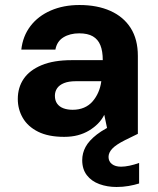

<svg xmlns="http://www.w3.org/2000/svg" viewBox="-20 -534 629 766"><path d="M236 12Q173 12 132 -8.5Q91 -29 71 -63.5Q51 -98 51 -139Q51 -185 74.5 -219.5Q98 -254 146 -274Q194 -294 266 -294H390Q390 -330 380.5 -353.5Q371 -377 350.5 -389Q330 -401 296 -401Q259 -401 233 -385Q207 -369 201 -336H65Q71 -390 101.5 -430Q132 -470 182.5 -492Q233 -514 297 -514Q368 -514 420.5 -490.5Q473 -467 501.5 -422Q530 -377 530 -311V0H412L396 -76Q386 -56 370.5 -40.5Q355 -25 335 -13Q315 -1 290.5 5.5Q266 12 236 12ZM270 -96Q295 -96 315 -104.5Q335 -113 349 -129Q363 -145 372 -165.5Q381 -186 384 -209V-210H283Q254 -210 235.5 -202.5Q217 -195 208 -182Q199 -169 199 -152Q199 -133 208 -120.5Q217 -108 233 -102Q249 -96 270 -96ZM445 212Q408 212 376.5 200.5Q345 189 326.5 165Q308 141 308 105Q308 77 321.5 52Q335 27 366.5 2.5Q398 -22 454 -46L499 -65L530 0L479 25Q443 43 428 59Q413 75 413 92Q413 110 426.5 120.5Q440 131 463 131Q478 131 497 127Q516 123 535 116V198Q516 204 493 208Q470 212 445 212Z"/></svg>

Font: DM Sans 16pt ExtraBold
Style: Regular
Weight: 800
Version: Version 4.004;gftools[0.9.30]